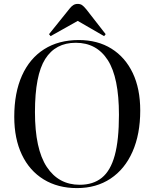

<svg xmlns="http://www.w3.org/2000/svg" viewBox="-20 -949 791 983"><path d="M374 14Q276 14 203.5 -30.5Q131 -75 92 -157Q53 -239 53 -351Q53 -474 92.5 -562Q132 -650 206 -697Q280 -744 383 -744Q480 -744 550.5 -700Q621 -656 659.5 -575.5Q698 -495 698 -383Q698 -262 658.5 -172.5Q619 -83 546 -34.5Q473 14 374 14ZM388 -3Q457 -3 501.5 -39Q546 -75 567.5 -153.5Q589 -232 589 -361Q589 -552 532 -641Q475 -730 368 -730Q264 -730 211.5 -647Q159 -564 159 -375Q159 -186 219.5 -94.5Q280 -3 388 -3ZM239 -764 231 -774 338 -907Q346 -917 355.5 -923Q365 -929 378 -929Q391 -929 400 -923Q409 -917 422 -901L521 -774L513 -764L378 -842Z"/></svg>

Font: Display Regular
Style: Regular
Weight: 400
Designer: Latin by Veronika Burian and Jose Scaglione. Greek by Irene Vlachou. Cyrillic by Vera Evstafieva.
Foundry: TypeTogether
Version: Version 3.002